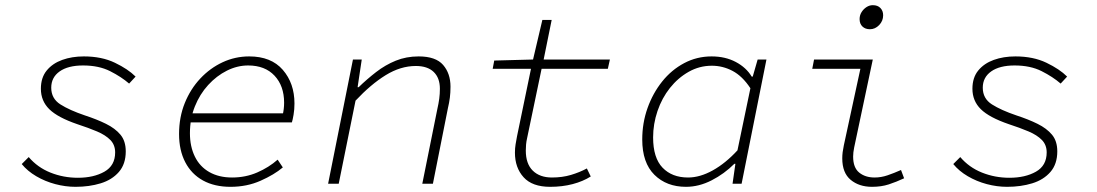

<svg xmlns="http://www.w3.org/2000/svg" viewBox="-20 -710 4240 742"><path d="M272 12Q233 12 193.5 1.5Q154 -9 120 -29Q86 -49 64 -76L91 -103Q125 -63 175 -43Q225 -23 281 -23Q342 -23 383.5 -46.5Q425 -70 425 -121Q425 -150 406.5 -169Q388 -188 355 -202Q322 -216 279 -230Q203 -256 170.5 -288Q138 -320 138 -367Q138 -410 160.5 -437.5Q183 -465 220.5 -478.5Q258 -492 304 -492Q373 -492 424 -467.5Q475 -443 504 -414L479 -387Q449 -413 405.5 -435Q362 -457 301 -457Q243 -457 210.5 -434Q178 -411 178 -371Q178 -329 213.5 -306.5Q249 -284 308 -264Q354 -249 389.5 -231.5Q425 -214 445.5 -189.5Q466 -165 466 -125Q466 -76 439.5 -45.5Q413 -15 369 -1.5Q325 12 272 12Z M871 12Q809 12 764.5 -12.5Q720 -37 696 -83Q672 -129 672 -192Q672 -257 694 -311.5Q716 -366 754 -406.5Q792 -447 840.5 -469.5Q889 -492 943 -492Q1028 -492 1073 -440Q1118 -388 1118 -310Q1118 -287 1114.5 -266.5Q1111 -246 1108 -237H706L713 -272H1100L1072 -264Q1075 -276 1076.5 -288.5Q1078 -301 1078 -313Q1078 -378 1041 -417.5Q1004 -457 939 -457Q897 -457 857 -437Q817 -417 784.5 -381.5Q752 -346 733 -298.5Q714 -251 714 -195Q714 -144 733 -105Q752 -66 789 -45Q826 -24 877 -24Q929 -24 974 -43.5Q1019 -63 1053 -93L1073 -63Q1040 -35 987 -11.5Q934 12 871 12Z M1248 0 1344 -480H1378L1362 -373H1366Q1398 -404 1433.5 -431.5Q1469 -459 1509.5 -475.5Q1550 -492 1598 -492Q1664 -492 1692.5 -459Q1721 -426 1721 -375Q1721 -352 1718.5 -332.5Q1716 -313 1711 -292L1653 0H1612L1670 -288Q1675 -310 1677.5 -328.5Q1680 -347 1680 -367Q1680 -409 1656 -432Q1632 -455 1587 -455Q1528 -455 1470.5 -419.5Q1413 -384 1354 -321L1289 0Z M2106 12Q2037 12 2003.5 -25Q1970 -62 1970 -120Q1970 -137 1972.5 -152Q1975 -167 1978 -183L2032 -444H1884L1890 -476L2040 -480L2076 -633H2112L2081 -480H2337L2329 -444H2073L2017 -176Q2014 -163 2013 -151Q2012 -139 2012 -128Q2012 -77 2039 -50.5Q2066 -24 2113 -24Q2153 -24 2186.5 -34Q2220 -44 2248 -59L2263 -28Q2233 -9 2193 1.5Q2153 12 2106 12Z M2631 12Q2556 12 2509 -34.5Q2462 -81 2462 -171Q2462 -235 2482.5 -292.5Q2503 -350 2539 -395Q2575 -440 2624 -466Q2673 -492 2730 -492Q2783 -492 2823.5 -470.5Q2864 -449 2885 -414H2889L2908 -480H2942L2846 0H2811L2822 -77H2818Q2779 -38 2730 -13Q2681 12 2631 12ZM2639 -24Q2685 -24 2734.5 -51.5Q2784 -79 2830 -129L2880 -369Q2849 -416 2811 -436Q2773 -456 2731 -456Q2683 -456 2641.5 -432.5Q2600 -409 2569 -370Q2538 -331 2521 -281Q2504 -231 2504 -179Q2504 -100 2540.5 -62Q2577 -24 2639 -24Z M3350 12Q3300 12 3267.5 -15Q3235 -42 3235 -98Q3235 -110 3236.5 -122Q3238 -134 3241 -148L3305 -444H3119L3126 -480H3353L3281 -140Q3279 -130 3278 -121.5Q3277 -113 3277 -105Q3277 -62 3300.5 -43Q3324 -24 3360 -24Q3385 -24 3410 -32.5Q3435 -41 3462 -53L3474 -21Q3444 -7 3415 2.5Q3386 12 3350 12ZM3342 -597Q3324 -597 3313 -607.5Q3302 -618 3302 -636Q3302 -651 3309.5 -663Q3317 -675 3328.5 -682.5Q3340 -690 3353 -690Q3372 -690 3382.5 -679Q3393 -668 3393 -651Q3393 -629 3377.5 -613Q3362 -597 3342 -597Z M3872 12Q3833 12 3793.5 1.5Q3754 -9 3720 -29Q3686 -49 3664 -76L3691 -103Q3725 -63 3775 -43Q3825 -23 3881 -23Q3942 -23 3983.5 -46.5Q4025 -70 4025 -121Q4025 -150 4006.5 -169Q3988 -188 3955 -202Q3922 -216 3879 -230Q3803 -256 3770.5 -288Q3738 -320 3738 -367Q3738 -410 3760.5 -437.5Q3783 -465 3820.5 -478.5Q3858 -492 3904 -492Q3973 -492 4024 -467.5Q4075 -443 4104 -414L4079 -387Q4049 -413 4005.5 -435Q3962 -457 3901 -457Q3843 -457 3810.5 -434Q3778 -411 3778 -371Q3778 -329 3813.5 -306.5Q3849 -284 3908 -264Q3954 -249 3989.5 -231.5Q4025 -214 4045.5 -189.5Q4066 -165 4066 -125Q4066 -76 4039.5 -45.5Q4013 -15 3969 -1.5Q3925 12 3872 12Z"/></svg>

Font: Source Code Pro ExtraLight Light
Style: Italic
Weight: 300
Italic angle: -11°
Monospace: yes
Version: Version 1.016;hotconv 1.0.116;makeotfexe 2.5.65601